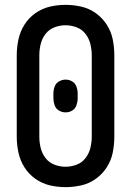

<svg xmlns="http://www.w3.org/2000/svg" viewBox="-20 -763 540 791"><path d="M250 8Q283 8 315.5 0.5Q348 -7 375 -26.5Q402 -46 420 -74Q438 -102 444.5 -134.5Q451 -167 451 -200V-535Q451 -568 444.5 -600.5Q438 -633 420 -661Q402 -689 375 -708.5Q348 -728 315.5 -735.5Q283 -743 250 -743Q217 -743 185 -735.5Q153 -728 125.5 -708.5Q98 -689 80.5 -661Q63 -633 56 -600.5Q49 -568 49 -535V-200Q49 -167 56 -134.5Q63 -102 80.5 -74Q98 -46 125.5 -26.5Q153 -7 185 0.5Q217 8 250 8ZM250 -300Q265 -300 277.5 -307.5Q290 -315 295 -329.5Q300 -344 300 -358V-377Q300 -392 295 -406Q290 -420 277.5 -427.5Q265 -435 250 -435Q236 -435 223 -427.5Q210 -420 205 -406Q200 -392 200 -377V-358Q200 -344 205 -329.5Q210 -315 223 -307.5Q236 -300 250 -300ZM250 -76Q227 -76 204.5 -84.5Q182 -93 167.5 -112Q153 -131 147.5 -154Q142 -177 142 -200V-535Q142 -558 147.5 -581Q153 -604 167.5 -623Q182 -642 204.5 -650.5Q227 -659 250 -659Q273 -659 295.5 -650.5Q318 -642 332.5 -623Q347 -604 352.5 -581Q358 -558 358 -535V-200Q358 -177 352.5 -154Q347 -131 332.5 -112Q318 -93 295.5 -84.5Q273 -76 250 -76Z"/></svg>

Font: Iosevka SS08 Medium
Style: Regular
Weight: 500
Monospace: yes
Designer: Belleve Invis
Foundry: Belleve Invis
Version: Version 3.4.3; ttfautohint (v1.8.3)